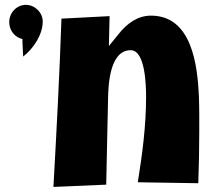

<svg xmlns="http://www.w3.org/2000/svg" viewBox="-20 -777 849 781"><path d="M412.1 -25.9C413.6 -80.1 414.6 -134.8 415.5 -188.5C416.5 -249 418.5 -310.1 419.4 -370.6C420.4 -429.7 425.3 -572.8 511.7 -572.8C571.8 -572.8 574.2 -425.8 574.2 -382.8C574.2 -266.1 559.1 -150.9 540.5 -35.6L786.6 -31.7C789.1 -101.1 790.5 -170.9 790.5 -240.7C790.5 -281.2 791 -332.5 789.1 -385.7C783.2 -512.7 760.3 -713.4 594.2 -713.4C540.5 -713.4 497.1 -682.6 461.4 -637.2L422.9 -589.8L425.8 -711.4L230 -701.2C222.2 -472.7 210 -244.6 197.3 -16.6ZM17.6 -687.5C17.6 -657.7 34.2 -632.3 60.5 -621.6L71.3 -618.2V-606.4C72.3 -586.9 73.2 -566.9 74.2 -546.9C117.7 -580.6 153.8 -637.7 153.8 -689.5C153.8 -726.1 121.6 -757.3 85.4 -757.3C48.3 -757.3 17.6 -725.6 17.6 -687.5Z"/></svg>

Font: Luckiest Guy
Style: Regular
Weight: 400
Designer: Astigmatic (AOETI)
Foundry: Astigmatic (AOETI)
Version: Version 1.001